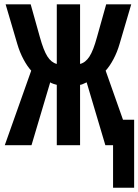

<svg xmlns="http://www.w3.org/2000/svg" viewBox="-20 -679 647 898"><path d="M472.7 0 385.3 -293.9Q361.8 -282.2 354.5 -282.2V0H245.6V-282.2Q243.2 -282.2 230.5 -286.6Q217.8 -291 214.8 -293.9L127.4 0H2.4L126 -348.6Q107.4 -368.7 89.6 -402.1Q71.8 -435.5 60.5 -474.6L6.3 -658.7H123.5L166.5 -505.4Q183.6 -443.4 201.7 -415Q219.7 -386.7 245.6 -379.9V-658.7H354.5V-379.9Q379.9 -386.2 398.2 -414.3Q416.5 -442.4 433.6 -505.4L476.6 -658.7H593.8L539.6 -474.6Q528.3 -435.1 510.5 -401.9Q492.7 -368.7 474.1 -348.6L555.2 -119.1H607.4V199.2H508.8V0Z"/></svg>

Font: Cousine
Style: Bold
Weight: 700
Monospace: yes
Designer: Steve Matteson
Foundry: Ascender Corporation
Version: Version 1.20